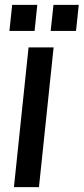

<svg xmlns="http://www.w3.org/2000/svg" viewBox="-20 -774 346 794"><path d="M19 -646 30.3 -753.9H134.3L123 -646ZM189.5 -646 201.2 -753.9H305.7L294.4 -646ZM37.6 0 98.1 -578.1H201.7L141.1 0Z"/></svg>

Font: Oswald
Style: Regular
Weight: 400
Designer: Vernon Adams
Foundry: Vernon Adams
Version: 3.0; ttfautohint (v0.94.23-7a4d-dirty) -l 8 -r 50 -G 200 -x 